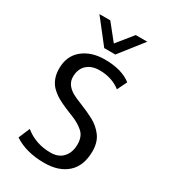

<svg xmlns="http://www.w3.org/2000/svg" viewBox="-233 -1082 1065 1205"><g transform="rotate(30 300.0 -479.0)"><path d="M68.8 0ZM103.5 -127.4Q181.6 -63.5 289.6 -63.5Q348.1 -63.5 379.9 -99.4Q411.6 -135.3 411.6 -192.4Q411.6 -249.5 378.7 -279.1Q345.7 -308.6 298.8 -327.6L269.5 -339.4Q186.5 -372.6 154.5 -395.5Q122.6 -418.5 107.9 -437.5Q73.2 -482.4 73.2 -548.3Q73.2 -639.6 135.3 -690.2Q197.3 -740.7 294.9 -740.7Q418 -740.7 486.8 -686.5L452.6 -616.2Q389.2 -665.5 299.8 -665.5Q242.2 -665.5 208.3 -634Q174.3 -602.5 174.3 -546.1Q174.3 -489.7 236.3 -453.6Q259.8 -440.4 307.4 -421.9Q355 -403.3 402.6 -378.4Q450.2 -353.5 482.4 -311Q514.6 -268.6 514.6 -202.6Q514.6 -97.7 453.9 -42.7Q393.1 12.2 287.6 12.2Q156.2 12.2 68.8 -45.9ZM200.2 -970.2 292 -855.5 384.8 -970.2H468.3L335 -800.3H254.4L121.6 -970.2Z"/></g></svg>

Font: Oxygen Mono
Style: Regular
Weight: 400
Designer: Vernon Adams
Foundry: Vernon Adams
Version: Version 0.201; ttfautohint (v0.8) -r 50 -G 200 -x